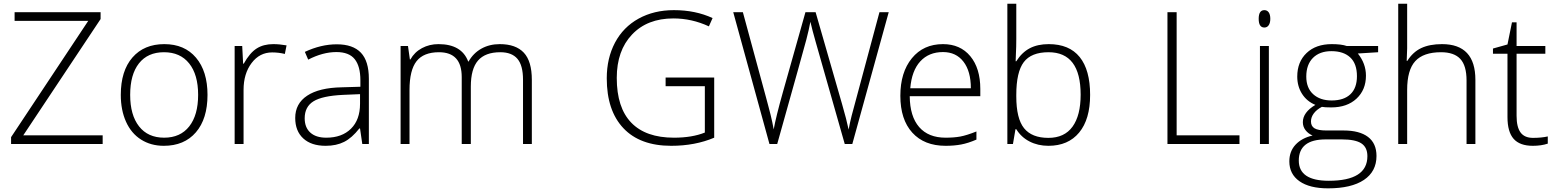

<svg xmlns="http://www.w3.org/2000/svg" viewBox="-20 -780 8430 1040"><path d="M536.1 0H40V-37.1L458 -667H59.1V-713.9H524.9V-676.8L106 -46.9H536.1Z M1104 -266.1Q1104 -136.2 1041 -63.2Q978 9.8 867.2 9.8Q797.4 9.8 744.1 -23.9Q690.9 -57.6 662.6 -120.6Q634.3 -183.6 634.3 -266.1Q634.3 -396 697.3 -468.5Q760.3 -541 870.1 -541Q979.5 -541 1041.7 -467.5Q1104 -394 1104 -266.1ZM685.1 -266.1Q685.1 -156.7 733.2 -95.5Q781.2 -34.2 869.1 -34.2Q957 -34.2 1005.1 -95.5Q1053.2 -156.7 1053.2 -266.1Q1053.2 -376 1004.6 -436.5Q956.1 -497.1 868.2 -497.1Q780.3 -497.1 732.7 -436.8Q685.1 -376.5 685.1 -266.1Z M1460 -541Q1493.7 -541 1532.2 -534.2L1522.9 -487.8Q1489.7 -496.1 1454.1 -496.1Q1386.2 -496.1 1342.8 -438.5Q1299.3 -380.9 1299.3 -293V0H1251V-530.8H1292L1296.9 -435.1H1300.3Q1333 -493.7 1370.1 -517.3Q1407.2 -541 1460 -541Z M1942.4 0 1930.2 -84H1926.3Q1886.2 -32.7 1844 -11.5Q1801.8 9.8 1744.1 9.8Q1666 9.8 1622.6 -30.3Q1579.1 -70.3 1579.1 -141.1Q1579.1 -218.8 1643.8 -261.7Q1708.5 -304.7 1831.1 -307.1L1932.1 -310.1V-345.2Q1932.1 -420.9 1901.4 -459.5Q1870.6 -498 1802.2 -498Q1728.5 -498 1649.4 -457L1631.3 -499Q1718.8 -540 1804.2 -540Q1891.6 -540 1934.8 -494.6Q1978 -449.2 1978 -353V0ZM1747.1 -34.2Q1832 -34.2 1881.1 -82.8Q1930.2 -131.3 1930.2 -217.8V-270L1837.4 -266.1Q1725.6 -260.7 1678 -231.2Q1630.4 -201.7 1630.4 -139.2Q1630.4 -89.4 1660.9 -61.8Q1691.4 -34.2 1747.1 -34.2Z M2813 0V-348.1Q2813 -425.8 2782.7 -461.4Q2752.4 -497.1 2689.9 -497.1Q2608.4 -497.1 2569.3 -452.1Q2530.3 -407.2 2530.3 -311V0H2481V-362.8Q2481 -497.1 2357.9 -497.1Q2274.4 -497.1 2236.3 -448.5Q2198.2 -399.9 2198.2 -293V0H2149.9V-530.8H2189.9L2200.2 -458H2203.1Q2225.1 -497.6 2265.6 -519.3Q2306.2 -541 2355 -541Q2480.5 -541 2516.1 -446.8H2518.1Q2543.9 -492.2 2587.6 -516.6Q2631.3 -541 2687 -541Q2773.9 -541 2817.4 -494.6Q2860.8 -448.2 2860.8 -347.2V0Z M3585.4 -359.9H3848.6V-34.2Q3745.1 9.8 3615.7 9.8Q3446.8 9.8 3356.7 -85.7Q3266.6 -181.2 3266.6 -356Q3266.6 -464.8 3311.3 -549.1Q3356 -633.3 3439.2 -679.2Q3522.5 -725.1 3630.4 -725.1Q3747.1 -725.1 3839.8 -682.1L3819.8 -637.2Q3727.1 -680.2 3627.4 -680.2Q3486.3 -680.2 3403.6 -593Q3320.8 -505.9 3320.8 -357.9Q3320.8 -196.8 3399.4 -115.5Q3478 -34.2 3630.4 -34.2Q3729 -34.2 3797.9 -62V-313H3585.4Z M4596.7 0H4555.7L4398.9 -550.8Q4379.4 -618.7 4369.6 -662.1Q4361.8 -619.6 4347.4 -564.5Q4333 -509.3 4189.9 0H4147.9L3951.7 -713.9H4003.9L4128.9 -253.9Q4136.2 -226.1 4142.6 -202.4Q4148.9 -178.7 4154.1 -158Q4159.2 -137.2 4163.3 -117.9Q4167.5 -98.6 4170.9 -79.1Q4182.6 -145.5 4220.7 -280.8L4342.8 -713.9H4397.9L4541 -216.8Q4565.9 -130.9 4576.7 -78.1Q4583 -113.3 4593 -152.8Q4603 -192.4 4743.7 -713.9H4793.9Z M5102.1 9.8Q4986.3 9.8 4921.6 -61.5Q4856.9 -132.8 4856.9 -261.2Q4856.9 -388.2 4919.4 -464.6Q4981.9 -541 5087.9 -541Q5181.6 -541 5235.8 -475.6Q5290 -410.2 5290 -297.9V-258.8H4907.7Q4908.7 -149.4 4958.7 -91.8Q5008.8 -34.2 5102.1 -34.2Q5147.5 -34.2 5181.9 -40.5Q5216.3 -46.9 5269 -67.9V-23.9Q5224.1 -4.4 5186 2.7Q5147.9 9.8 5102.1 9.8ZM5087.9 -498Q5011.2 -498 4964.8 -447.5Q4918.5 -397 4910.6 -301.8H5238.8Q5238.8 -394 5198.7 -446Q5158.7 -498 5087.9 -498Z M5660.6 -541Q5772 -541 5828.4 -470.9Q5884.8 -400.9 5884.8 -266.1Q5884.8 -133.8 5825.4 -62Q5766.1 9.8 5658.7 9.8Q5602.1 9.8 5556.6 -13.7Q5511.2 -37.1 5484.9 -80.1H5480.5L5466.8 0H5436.5V-759.8H5484.9V-568.8Q5484.9 -525.9 5482.9 -489.7L5481.4 -448.2H5484.9Q5515.1 -496.1 5557.9 -518.6Q5600.6 -541 5660.6 -541ZM5659.7 -497.1Q5565.9 -497.1 5525.4 -443.4Q5484.9 -389.6 5484.9 -266.1V-257.8Q5484.9 -137.7 5527.1 -85.4Q5569.3 -33.2 5658.7 -33.2Q5745.6 -33.2 5789.6 -94Q5833.5 -154.8 5833.5 -267.1Q5833.5 -497.1 5659.7 -497.1Z M6303.7 0V-713.9H6353.5V-46.9H6693.8V0Z M6853 0H6804.7V-530.8H6853ZM6797.9 -678.2Q6797.9 -725.1 6828.6 -725.1Q6843.8 -725.1 6852.3 -712.9Q6860.8 -700.7 6860.8 -678.2Q6860.8 -656.2 6852.3 -643.6Q6843.8 -630.9 6828.6 -630.9Q6797.9 -630.9 6797.9 -678.2Z M7444.8 -530.8V-497.1L7335 -490.2Q7378.9 -435.5 7378.9 -370.1Q7378.9 -293.5 7327.9 -245.8Q7276.9 -198.2 7190.9 -198.2Q7154.8 -198.2 7140.1 -201.2Q7111.3 -186 7096.2 -165.5Q7081.1 -145 7081.1 -122.1Q7081.1 -96.7 7100.3 -85Q7119.6 -73.2 7165 -73.2H7257.8Q7344.2 -73.2 7390.1 -38.3Q7436 -3.4 7436 64.9Q7436 148.9 7367.9 194.6Q7299.8 240.2 7173.8 240.2Q7073.7 240.2 7018.8 201.7Q6963.9 163.1 6963.9 94.2Q6963.9 39.6 6997.8 3.4Q7031.7 -32.7 7089.8 -45.9Q7065.9 -56.2 7051.5 -75Q7037.1 -93.8 7037.1 -118.2Q7037.1 -171.4 7105 -211.9Q7058.6 -231 7032.7 -271.7Q7006.8 -312.5 7006.8 -365.2Q7006.8 -444.8 7057.4 -492.9Q7107.9 -541 7193.8 -541Q7246.1 -541 7274.9 -530.8ZM7015.1 89.8Q7015.1 199.2 7177.7 199.2Q7386.7 199.2 7386.7 65.9Q7386.7 18.1 7354 -3.4Q7321.3 -24.9 7248 -24.9H7161.1Q7015.1 -24.9 7015.1 89.8ZM7055.7 -365.2Q7055.7 -303.7 7093 -269.8Q7130.4 -235.8 7192.9 -235.8Q7259.3 -235.8 7294.7 -269.5Q7330.1 -303.2 7330.1 -367.2Q7330.1 -435.1 7293.7 -469Q7257.3 -502.9 7191.9 -502.9Q7128.4 -502.9 7092 -466.6Q7055.7 -430.2 7055.7 -365.2Z M7923.8 0V-344.2Q7923.8 -424.3 7890.1 -460.7Q7856.4 -497.1 7785.6 -497.1Q7690.4 -497.1 7646.2 -449Q7602.1 -400.9 7602.1 -293V0H7553.7V-759.8H7602.1V-518.1L7599.6 -450.2H7603Q7632.8 -498 7678.2 -519.5Q7723.6 -541 7791 -541Q7971.7 -541 7971.7 -347.2V0Z M8283.7 -33.2Q8329.6 -33.2 8363.8 -41V-2Q8328.6 9.8 8282.7 9.8Q8212.4 9.8 8179 -27.8Q8145.5 -65.4 8145.5 -146V-488.8H8066.9V-517.1L8145.5 -539.1L8169.9 -659.2H8194.8V-530.8H8350.6V-488.8H8194.8V-152.8Q8194.8 -91.8 8216.3 -62.5Q8237.8 -33.2 8283.7 -33.2Z"/></svg>

Font: Zoram GWeb Light
Style: Regular
Weight: 300
Foundry: Ascender Corporation
Version: Version 1.000